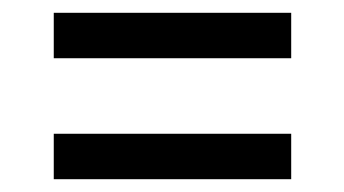

<svg xmlns="http://www.w3.org/2000/svg" viewBox="-20 -481 538 300"><path d="M64 -272H435V-201H64ZM64 -461H435V-390H64Z"/></svg>

Font: FiraSans
Style: Regular
Weight: 350
Designer: Carrois Corporate & Edenspiekermann AG
Foundry: Carrois Corporate GbR & Edenspiekermann AG
Version: Version 3.106;PS 003.106;hotconv 1.0.70;makeotf.lib2.5.58329